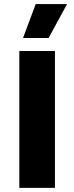

<svg xmlns="http://www.w3.org/2000/svg" viewBox="-20 -906 358 926"><path d="M245 -660V0H73.2V-660ZM152.2 -886.4H303.4L214.4 -722.6H91Z"/></svg>

Font: Work Sans
Style: Regular
Weight: 400
Designer: Wei Huang
Foundry: Wei Huang
Version: Version 2.006; ttfautohint (v1.8.1.43-b0c9)